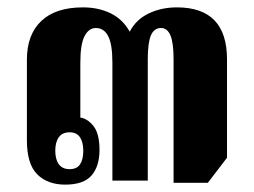

<svg xmlns="http://www.w3.org/2000/svg" viewBox="-20 -490 689 521"><path d="M157 11Q109 11 81 -17Q53 -45 53 -109V-328Q53 -396 92 -433Q131 -470 205 -470Q247 -470 280 -454Q313 -438 332 -404Q349 -437 383.5 -453.5Q418 -470 460 -470Q596 -470 596 -329V-62L544 6H451V-329Q451 -374 442.5 -394Q434 -414 417 -414Q398 -414 389.5 -394Q381 -374 381 -329V0H285V-320Q285 -370 273.5 -392Q262 -414 240 -414Q221 -414 209.5 -392Q198 -370 198 -320V-171Q218 -168 234 -147.5Q250 -127 250 -83Q250 -39 228.5 -14Q207 11 157 11ZM169 -31Q189 -31 197.5 -44.5Q206 -58 206 -81Q206 -104 197 -117.5Q188 -131 169 -131Q149 -131 139.5 -117.5Q130 -104 130 -81Q130 -58 139.5 -44.5Q149 -31 169 -31Z"/></svg>

Font: Noto Serif Thai ExtraCondensed Black
Style: Regular
Weight: 900
Width: 2
Designer: Monotype Design Team
Foundry: Monotype Imaging Inc.
Version: Version 2.002; ttfautohint (v1.8.4.7-5d5b)